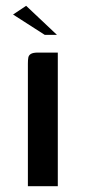

<svg xmlns="http://www.w3.org/2000/svg" viewBox="-20 -641 294 661"><path d="M76 0Q76 -106 76 -211.5Q76 -317 76 -422Q76 -435 77.5 -443Q79 -451 86.5 -455.5Q94 -460 111 -460H179V0ZM134 -521 25 -591 70 -621 176 -521Z"/></svg>

Font: Genos Thin Medium
Style: Regular
Weight: 500
Version: Version 1.010